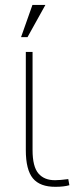

<svg xmlns="http://www.w3.org/2000/svg" viewBox="-20 -735 316 766"><path d="M83 -136.2V-527.8H109.9V-136.2Q109.9 -70.3 133.3 -43Q156.7 -15.6 200.2 -16.1Q219.2 -16.1 252.4 -20.5L256.8 3.9Q234.9 10.3 201.7 10.3Q139.6 10.7 111.3 -23.4Q83 -57.6 83 -136.2ZM109.4 -715.3H161.1L89.8 -586.9H64Z"/></svg>

Font: Roboto-Thin
Style: Regular
Weight: 250
Designer: Google
Version: Version 1.100141; 2013; ttfautohint (v0.94.14-c901) -l 8 -r 